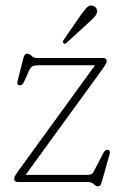

<svg xmlns="http://www.w3.org/2000/svg" viewBox="-20 -654 440 690"><path d="M342 -397 72 -25.5H291Q307.5 -25.5 312 -30.5Q316.5 -35.5 321 -45.5L349 -99.5Q354 -109.5 357.5 -112.5Q361 -115.5 365.5 -115.5Q378 -115.5 374 -100.5L349.5 -13.5Q345.5 2 342.2 8.8Q339 15.5 332.5 15.5Q324 15.5 317 7.8Q310 0 293 0H45Q31 0 31 -11.5Q31 -15.5 33.8 -21.2Q36.5 -27 48.5 -43.5L321.5 -419.5H124.5Q103.5 -419.5 96.5 -415.8Q89.5 -412 84 -399.5L67.5 -362.5Q63 -353 59.8 -350.2Q56.5 -347.5 52 -347.5Q39.5 -347.5 43 -362L61.5 -435.5Q65 -451 68.5 -456Q72 -461 78 -461Q86.5 -461 93.5 -453.2Q100.5 -445.5 115.5 -445.5H349.5Q363.5 -445.5 363.5 -434Q363.5 -430 359.5 -422.8Q355.5 -415.5 342 -397ZM271 -601Q283 -617.5 291.8 -626.8Q300.5 -636 312 -633.5Q320.5 -632 325.2 -625.2Q330 -618.5 328.5 -610Q327 -601.5 319.5 -593.2Q312 -585 302 -576L218.5 -499.5Q213 -494.5 208.5 -499Q205 -501.5 206 -505Q207 -508.5 209.5 -511.5Z"/></svg>

Font: Fraunces 72pt S100 Thin
Style: Regular
Weight: 100
Version: Version 1.000; ttfautohint (v1.8.3)